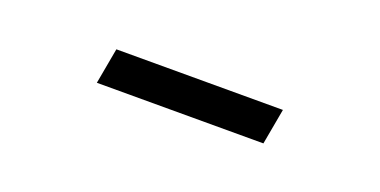

<svg xmlns="http://www.w3.org/2000/svg" viewBox="-20 -751 540 273"><g transform="rotate(20 250.0 -614.0)"><path d="M371.1 -586.9 380.9 -641.1H128.9L119.1 -586.9Z"/></g></svg>

Font: Comic Neue Angular
Style: Regular
Weight: 400
Designer: Craig Rozynski
Foundry: Craig Rozynski
Version: Version 2.003